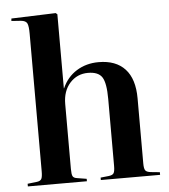

<svg xmlns="http://www.w3.org/2000/svg" viewBox="-54 -816 763 865"><g transform="rotate(-5 327.5 -383.5)"><path d="M37 0V-12L80 -17Q95 -19 100 -28Q105 -37 105 -63V-685Q105 -719 99 -731.5Q93 -744 71 -746L28 -749L29 -760L230 -767L237 -761V-426H238Q260 -476 303.5 -503Q347 -530 403 -530Q481 -530 522.5 -485Q564 -440 564 -352V-58Q564 -34 570 -26Q576 -18 595 -16L635 -12V0H367V-11L404 -15Q422 -17 427 -26Q432 -35 432 -58V-361Q432 -433 415 -459.5Q398 -486 351 -486Q302 -486 269.5 -450Q237 -414 237 -355V-61Q237 -37 241.5 -28.5Q246 -20 261 -18L304 -11V0Z"/></g></svg>

Font: Literata 72pt SemiBold
Style: Regular
Weight: 600
Designer: Latin by Veronika Burian and Jose Scaglione. Greek by Irene Vlachou. Cyrillic by Vera Evstafieva.
Foundry: TypeTogether
Version: Version 3.002